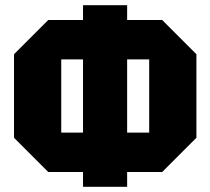

<svg xmlns="http://www.w3.org/2000/svg" viewBox="-20 -720 811 740"><path d="M34 -189V-511L166 -643H605L737 -511V-189L605 -57H166ZM216 -491V-209H555V-491ZM470 0H300V-700H470Z"/></svg>

Font: Tektur SemiCondensed ExtraBold
Style: Regular
Weight: 800
Width: 4
Designer: Adam Jagosz
Foundry: Adam Jagosz
Version: Version 1.005;gftools[0.9.30]